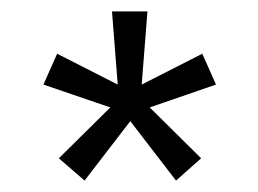

<svg xmlns="http://www.w3.org/2000/svg" viewBox="-20 -704 452 336"><path d="M83 -427 128 -388 208 -492 288 -388 332 -427 242 -516 358 -556 334 -610 228 -556 238 -684H176L186 -556L80 -610L56 -556L173 -516Z"/></svg>

Font: FEC Monospace Regular
Style: Regular
Weight: 500
Designer: Jonathan Pinhorn
Foundry: FEC
Version: Version 0.1